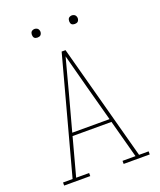

<svg xmlns="http://www.w3.org/2000/svg" viewBox="-164 -1013 927 1113"><g transform="rotate(-20 300.0 -456.0)"><path d="M197 0H36V-19H95L288 -735H312L505 -19H564V0H403V-19H483L420 -253H180L117 -19H197ZM185 -272H415L356 -490Q342 -543 328 -595.5Q314 -648 300 -701Q286 -648 272 -595.5Q258 -543 244 -490ZM415 -859Q410 -859 404.5 -860.5Q399 -862 395.5 -865.5Q392 -869 390.5 -874.5Q389 -880 389 -885Q389 -890 390.5 -895.5Q392 -901 395.5 -904.5Q399 -908 404.5 -910Q410 -912 415 -912Q420 -912 425.5 -910Q431 -908 434.5 -904.5Q438 -901 440 -895.5Q442 -890 442 -885Q442 -880 440 -874.5Q438 -869 434.5 -865.5Q431 -862 425.5 -860.5Q420 -859 415 -859ZM185 -859Q180 -859 174.5 -860.5Q169 -862 165.5 -865.5Q162 -869 160.5 -874.5Q159 -880 159 -885Q159 -890 160.5 -895.5Q162 -901 165.5 -904.5Q169 -908 174.5 -910Q180 -912 185 -912Q190 -912 195.5 -910Q201 -908 204.5 -904.5Q208 -901 210 -895.5Q212 -890 212 -885Q212 -880 210 -874.5Q208 -869 204.5 -865.5Q201 -862 195.5 -860.5Q190 -859 185 -859Z"/></g></svg>

Font: Iosevka HT Thin Extended
Style: Regular
Weight: 100
Width: 7
Monospace: yes
Designer: Belleve Invis
Foundry: Belleve Invis
Version: Version 32.3.0; ttfautohint (v1.8.4)